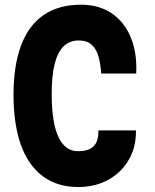

<svg xmlns="http://www.w3.org/2000/svg" viewBox="-20 -760 640 795"><path d="M305 14.5Q216.5 14.5 156.5 -30.8Q96.5 -76 66.2 -161.2Q36 -246.5 36 -367Q36 -488 67 -571.2Q98 -654.5 160.2 -697.5Q222.5 -740.5 315.5 -740.5Q389.5 -740.5 442 -705.2Q494.5 -670 521.2 -606Q548 -542 544 -455.5H399Q396.5 -496 387.5 -527Q378.5 -558 359.2 -575.2Q340 -592.5 305.5 -592.5Q269.5 -592.5 244.2 -569Q219 -545.5 206.2 -495Q193.5 -444.5 194 -363.5Q195 -248.5 222.8 -191.2Q250.5 -134 302 -134Q334.5 -134 353.2 -143.8Q372 -153.5 380 -172.8Q388 -192 387.5 -220H543Q544 -169 526.8 -126.2Q509.5 -83.5 477.5 -52Q445.5 -20.5 401.5 -3Q357.5 14.5 305 14.5Z"/></svg>

Font: Spline Sans Mono
Style: Bold
Weight: 700
Designer: Eben Sorkin, Mirko Velimirovic
Foundry: Sorkin Type
Version: Version 1.004